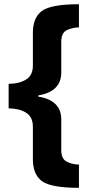

<svg xmlns="http://www.w3.org/2000/svg" viewBox="-20 -734 429 912"><path d="M355 47.9C334 47.4 314.5 42.5 297.4 34.2C279.8 25.4 271 6.8 271 -21V-167C271 -228 232.4 -264.6 162.1 -274.9V-280.8C231 -292 271 -327.1 271 -389.2V-535.2C271 -563 279.3 -581.5 296.4 -590.3C313.5 -598.6 333 -603.5 355 -604V-713.9C266.6 -713.9 208 -703.1 179.2 -682.1C150.4 -660.6 136.2 -626 136.2 -578.1V-422.9C136.2 -391.6 125.5 -369.1 103.5 -356C81.5 -342.8 54.2 -335.9 21 -335.9V-219.2C53.7 -219.2 81.1 -212.4 103 -199.2C125 -186 136.2 -163.6 136.2 -131.8V22C136.2 70.3 150.4 105 179.2 126.5C208 147.5 266.6 158.2 355 158.2Z"/></svg>

Font: Avrile Sans
Style: Bold
Weight: 700
Designer: Monotype Design Team, Google (font), Stefan Peev (BGR Cyrillic), Cristiano Sobral (main changes)
Foundry: The Avrile Sans Project Authors
Version: Version 3.110